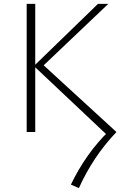

<svg xmlns="http://www.w3.org/2000/svg" viewBox="-20 -678 637 986"><path d="M385 288 344 270Q381 193 430 123Q479 53 543 -9L539 24L154 -339L483 -658H536L190 -329L193 -353L578 0Q517 64 469 136Q421 208 385 288ZM117 0V-658H161V0Z"/></svg>

Font: Ysabeau SC ExtraLight
Style: Regular
Weight: 250
Designer: Christian Thalmann (Catharsis Fonts)
Version: Version 2.001;gftools[0.9.30]; featfreeze: smcp